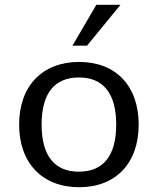

<svg xmlns="http://www.w3.org/2000/svg" viewBox="-20 -771 660 803"><path d="M60 -250C60 -89 157 12 311 12C465 12 560 -89 560 -250C560 -411 465 -512 311 -512C157 -512 60 -411 60 -250ZM154 -250C154 -383 210 -447 310 -447C410 -447 466 -383 466 -250C466 -117 410 -53 310 -53C210 -53 154 -117 154 -250ZM484 -751H383L283 -580H344Z"/></svg>

Font: Perun
Style: Regular
Weight: 400
Foundry: Copyright (c) Stefan Peev, Context Ltd, 2016
Version: Version 1.089